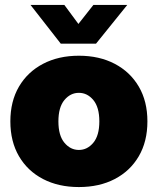

<svg xmlns="http://www.w3.org/2000/svg" viewBox="-20 -756 647 788"><path d="M303.7 11.7Q220.2 11.7 156.7 -21.2Q93.3 -54.2 57.9 -114.7Q22.5 -175.3 22.5 -257.8Q22.5 -340.3 57.9 -400.6Q93.3 -460.9 156.7 -494.1Q220.2 -527.3 303.7 -527.3Q387.7 -527.3 450.9 -494.1Q514.2 -460.9 549.6 -400.6Q585 -340.3 585 -257.8Q585 -175.3 549.6 -114.7Q514.2 -54.2 450.9 -21.2Q387.7 11.7 303.7 11.7ZM303.7 -140.6Q338.4 -140.6 363 -170.2Q387.7 -199.7 387.7 -257.8Q387.7 -315.9 363 -345.5Q338.4 -375 303.7 -375Q269 -375 244.4 -345.5Q219.7 -315.9 219.7 -257.8Q219.7 -199.7 244.4 -170.2Q269 -140.6 303.7 -140.6ZM244.1 -735.8 301.8 -657.7 363.3 -735.8H502V-735.4L374 -576.7H229.5L105.5 -735.4V-735.8Z"/></svg>

Font: Inter Display Black
Style: Regular
Weight: 900
Designer: Rasmus Andersson
Foundry: rsms
Version: Version 4.000;git-a52131595